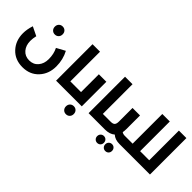

<svg xmlns="http://www.w3.org/2000/svg" viewBox="41 -1648 2790 2790"><g transform="rotate(45 1436.5 -252.5)"><path d="M437.5 -484Q415 -461 380 -461Q345 -461 322.5 -484Q300 -507 300 -543Q300 -579 322.5 -602Q345 -625 380 -625Q415 -625 437.5 -602Q460 -579 460 -543Q460 -507 437.5 -484ZM383 208Q229 208 134.5 106.5Q40 5 40 -147Q40 -227 70 -320L208 -253Q194 -195 194 -145Q194 -51 245.5 9Q297 69 383 69Q469 69 520.5 8.5Q572 -52 572 -146Q572 -253 530 -335L662 -407Q725 -290 725 -149Q725 5 630.5 106.5Q536 208 383 208Z M1136 -139Q1156 -139 1156 -70Q1156 0 1136 0H868V-749H1022V-139Z M1242 -505H1396V0H1136Q1116 0 1116 -70Q1116 -139 1136 -139H1242ZM1255.5 103Q1278 80 1313 80Q1348 80 1370.5 103Q1393 126 1393 162Q1393 198 1370.5 221Q1348 244 1313 244Q1278 244 1255.5 221Q1233 198 1233 162Q1233 126 1255.5 103Z M1804 -139Q1824 -139 1824 -70Q1824 0 1804 0H1536V-749H1690V-139Z M2223 -139Q2243 -139 2243 -70Q2243 0 2223 0H2170Q2079 0 2025 -49Q1970 0 1871 0H1804Q1784 0 1784 -70Q1784 -139 1804 -139H1852Q1898 -139 1916 -159Q1934 -179 1934 -226V-505H2088V-225Q2088 -188 2082 -156Q2105 -139 2140 -139ZM1929 77Q1959 77 1978.5 97Q1998 117 1998 148Q1998 179 1978.5 198.5Q1959 218 1929 218Q1900 218 1880 198Q1860 178 1860 148Q1860 117 1880 97Q1900 77 1929 77ZM2096 77Q2126 77 2145.5 97Q2165 117 2165 148Q2165 179 2145.5 198.5Q2126 218 2096 218Q2066 218 2046.5 198Q2027 178 2027 148Q2027 117 2047 97Q2067 77 2096 77Z M2564 -139Q2584 -139 2584 -70Q2584 0 2564 0H2223Q2203 0 2203 -70Q2203 -139 2223 -139H2302V-749H2456V-139Z M2643 -749H2797V0H2564Q2544 0 2544 -70Q2544 -139 2564 -139H2643Z"/></g></svg>

Font: Montserrat-Arabic SemiBold
Style: Regular
Weight: 600
Designer: Mohamed Gaber
Foundry: Kief Type Foundry
Version: Version 5.008;PS 005.008;hotconv 1.0.88;makeotf.lib2.5.64775